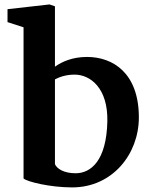

<svg xmlns="http://www.w3.org/2000/svg" viewBox="-20 -814 675 848"><path d="M84 -25.9C98.1 -11.7 200.7 13.7 298.8 13.7C476.1 13.7 593.3 -132.8 593.3 -295.4C593.3 -490.2 480 -562.5 364.3 -562.5C301.8 -562.5 254.9 -542.5 222.7 -519.5V-786.1L198.7 -794.4L13.2 -773.4V-716.3L84 -693.4ZM222.7 -88.9V-463.4C240.2 -472.7 269 -484.4 309.6 -484.4C379.9 -484.4 457.5 -423.8 454.1 -277.3C450.2 -105 381.8 -48.8 314 -48.8C263.2 -48.8 231.9 -67.9 222.7 -88.9Z"/></svg>

Font: Merriweather
Style: Bold
Weight: 700
Designer: Eben Sorkin ( eben@eyebytes.com )
Foundry: Sorkin Type Co.
Version: Version 1.003